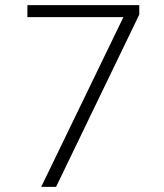

<svg xmlns="http://www.w3.org/2000/svg" viewBox="-20 -730 640 750"><path d="M199 0H141L462 -663H87V-710H524V-673Z"/></svg>

Font: Livvic Light
Style: Regular
Weight: 300
Designer: Jacques Le Bailly, Baron von Fonthausen
Version: Version 1.001; ttfautohint (v1.8.2)